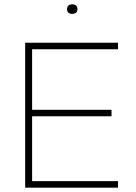

<svg xmlns="http://www.w3.org/2000/svg" viewBox="-20 -865 626 885"><path d="M96 0V-668H524V-638H128V-359H494V-329H128V-30H524V0ZM313 -801Q302 -801 295.5 -806.5Q289 -812 289 -823Q289 -834 295.5 -839.5Q302 -845 313 -845Q324 -845 330.5 -839.5Q337 -834 337 -823Q337 -812 330.5 -806.5Q324 -801 313 -801Z"/></svg>

Font: Gantari Thin
Style: Regular
Weight: 250
Designer: Anugrah Pasau
Foundry: Lafontype
Version: Version 1.000